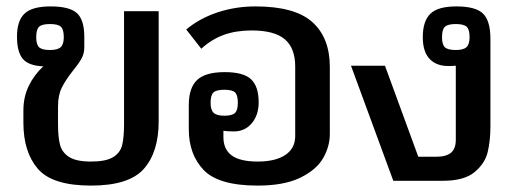

<svg xmlns="http://www.w3.org/2000/svg" viewBox="-20 -564 1603 599"><path d="M53 -181V-220Q53 -261 69.5 -295.5Q86 -330 115 -357Q69 -359 51 -380.5Q33 -402 33 -450Q33 -499 56.5 -521.5Q80 -544 138 -544Q197 -544 220 -523Q243 -502 243 -449V-416Q243 -397 234.5 -381.5Q226 -366 208 -344Q185 -315 173 -291Q161 -267 161 -232V-177Q161 -135 167.5 -111.5Q174 -88 196 -74Q218 -60 264 -60Q310 -60 332.5 -73.5Q355 -87 361 -111Q367 -135 367 -177V-529H475V-185Q475 -90 429 -37.5Q383 15 264 15Q143 15 98 -37.5Q53 -90 53 -181ZM179 -448Q179 -472 170 -480.5Q161 -489 136 -489Q111 -489 102 -480.5Q93 -472 93 -448Q93 -425 102 -416.5Q111 -408 136 -408Q160 -408 169.5 -417Q179 -426 179 -448Z M569 -161V-236Q569 -290 595 -314.5Q621 -339 681 -339Q740 -339 763.5 -316.5Q787 -294 787 -245Q787 -205 765.5 -179.5Q744 -154 710 -154Q688 -154 677 -156V-136Q677 -98 703 -79Q729 -60 784 -60Q839 -60 870 -80.5Q901 -101 901 -140V-356Q901 -414 868.5 -441.5Q836 -469 765 -469Q717 -469 679 -455.5Q641 -442 608 -412L561 -472Q603 -507 659 -525.5Q715 -544 777 -544Q900 -544 954.5 -495Q1009 -446 1009 -355V-146Q1009 -107 988 -70.5Q967 -34 916.5 -9.5Q866 15 784 15Q662 15 615.5 -33.5Q569 -82 569 -161ZM722 -243Q722 -267 713.5 -275.5Q705 -284 680 -284Q655 -284 646 -275.5Q637 -267 637 -243Q637 -221 646.5 -212Q656 -203 680 -203Q704 -203 713 -211.5Q722 -220 722 -243Z M1075 -359H1181L1285 -75H1341Q1372 -75 1387 -87.5Q1402 -100 1402 -128V-359Q1393 -358 1379 -358Q1341 -358 1320 -380.5Q1299 -403 1299 -448Q1299 -498 1322.5 -521Q1346 -544 1404 -544Q1464 -544 1487 -521.5Q1510 -499 1510 -443V-169Q1510 -125 1501.5 -89.5Q1493 -54 1460.5 -27Q1428 0 1362 0H1207ZM1445 -448Q1445 -472 1436 -480.5Q1427 -489 1402 -489Q1377 -489 1368 -480.5Q1359 -472 1359 -448Q1359 -425 1368 -416.5Q1377 -408 1402 -408Q1426 -408 1435.5 -417Q1445 -426 1445 -448Z"/></svg>

Font: Pridi
Style: Regular
Weight: 400
Designer: Katatrad Team
Foundry: CadsonDemak
Version: Version 1.001